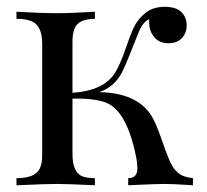

<svg xmlns="http://www.w3.org/2000/svg" viewBox="-20 -549 612 569"><path d="M261.2 -514.2V-493.2Q212.9 -493.2 201.2 -464.8Q194.3 -449.2 194.8 -420.9V-273.9Q287.6 -280.3 320.8 -333Q336.4 -358.4 350.8 -400.9Q365.2 -443.4 376.5 -467.5Q387.7 -491.7 410.4 -510.3Q433.1 -528.8 467.5 -528.8Q502 -528.8 517.6 -513.2Q533.2 -497.6 533.2 -474.1Q533.2 -450.7 518.8 -435.8Q504.4 -420.9 478.8 -420.9Q453.1 -420.9 437.5 -438.5Q421.9 -456.1 421.9 -484.9V-492.2Q403.3 -483.4 391.8 -455.6Q380.4 -427.7 366.2 -391.6Q352.1 -355.5 342.3 -335.9Q319.3 -291 273.9 -275.9Q385.3 -273.9 428.2 -207Q441.9 -185.1 458 -138.4Q474.1 -91.8 483.6 -70.3Q493.2 -48.8 508.1 -36.4Q522.9 -23.9 551.8 -21V0Q493.2 -3.9 468.5 -3.9Q443.8 -3.9 359.9 0V-21Q387.2 -21 387.2 -49.6Q387.2 -78.1 372.1 -130.4Q348.1 -212.9 307.1 -238.3Q275.4 -258.3 194.8 -256.8V-92.8Q194.8 -39.6 222.2 -27.3Q236.3 -21 261.2 -21V0Q177.2 -3.9 148.9 -3.9Q120.6 -3.9 28.8 0V-21Q84 -21 97.7 -49.3Q105.5 -64.9 105 -92.8V-420.9Q104.5 -473.6 73.2 -486.3Q56.6 -493.2 28.8 -493.2V-514.2Q107.9 -509.8 147.2 -509.8Q186.5 -509.8 261.2 -514.2Z"/></svg>

Font: PlayfairDisplay-Regular
Style: Regular
Weight: 400
Designer: Claus Eggers Sørensen
Foundry: Claus Eggers Sørensen
Version: Version 1.002;PS 001.002;hotconv 1.0.70;makeotf.lib2.5.58329